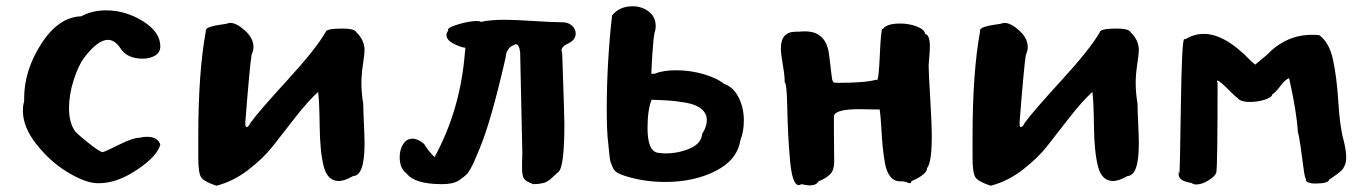

<svg xmlns="http://www.w3.org/2000/svg" viewBox="-20 -587 4369 612"><path d="M53 -234Q53 -251 57 -264V-274Q57 -363 112 -448Q167 -533 239 -535Q274 -554 318 -554Q380 -554 435.5 -519.5Q491 -485 491 -439Q491 -420 474.5 -410Q458 -400 435 -400Q385 -400 364 -433Q346 -460 324 -460Q292 -460 249 -404Q230 -379 215 -332.5Q200 -286 200 -242Q200 -199 217 -172Q219 -166 258 -134.5Q297 -103 307 -102Q316 -104 360 -126Q404 -148 425 -148Q437 -151 448 -151Q483 -151 491 -126Q481 -89 417 -46Q353 -3 295 -3Q284 -3 279 -4Q242 -9 190 -41.5Q138 -74 95.5 -128Q53 -182 53 -234Z M612 -85V-152Q612 -357 636 -487Q634 -496 649 -501Q664 -506 684 -508.5Q704 -511 708 -513Q710 -514 714 -514Q734 -514 761 -489.5Q788 -465 788 -437Q788 -425 782 -413Q776 -377 762 -198V-192Q762 -182 766 -182Q772 -182 778 -195Q804 -231 896 -331.5Q988 -432 1018 -485Q1020 -496 1072 -496Q1110 -496 1116 -484Q1142 -459 1142 -427Q1142 -416 1137 -382.5Q1132 -349 1132 -323Q1132 -291 1138 -255V-247Q1138 -234 1140 -193Q1142 -152 1142 -129Q1142 -27 1106 -26Q1078 -10 1060 -10Q1024 -10 1012 -56Q1000 -102 999 -183.5Q998 -265 994 -294Q962 -265 921 -212.5Q880 -160 850 -121.5Q820 -83 772 -46Q724 -9 670 5Q630 -8 621 -22Q612 -36 612 -85Z M1254 -86Q1254 -110 1265 -127.5Q1276 -145 1295 -145Q1312 -145 1332 -128Q1345 -106 1365 -86Q1448 -238 1462 -421Q1464 -432 1463 -434Q1462 -436 1455 -436Q1403 -452 1403 -475Q1403 -482 1409 -490Q1408 -491 1408 -492Q1408 -500 1442.5 -510Q1477 -520 1500 -520Q1511 -520 1512 -517Q1543 -524 1588 -524Q1618 -524 1681 -520Q1744 -516 1773 -516Q1791 -516 1803 -505.5Q1815 -495 1815 -480Q1815 -458 1786 -446Q1770 -437 1770 -427Q1770 -425 1772 -417Q1779 -214 1779 -192Q1779 -55 1760 -39Q1754 -33 1745 -25.5Q1736 -18 1734.5 -16Q1733 -14 1726 -10Q1719 -6 1718.5 -5.5Q1718 -5 1709 -3Q1700 -1 1697.5 -1Q1695 -1 1680 0Q1657 -8 1650.5 -17Q1644 -26 1644 -52Q1644 -78 1645 -97L1638 -420Q1635 -446 1625 -446Q1621 -446 1618 -443Q1608 -441 1600 -429.5Q1592 -418 1592 -405Q1545 -199 1509 -114Q1507 -109 1500 -92.5Q1493 -76 1490 -69Q1487 -62 1479.5 -48.5Q1472 -35 1464.5 -28.5Q1457 -22 1446 -14Q1435 -6 1420.5 -3Q1406 0 1389 0Q1302 0 1276 -34Q1254 -50 1254 -86Z M1914 -237Q1914 -387 1931 -538Q1955 -567 1996 -567Q2026 -567 2048 -550Q2070 -533 2070 -504Q2070 -492 2066 -481Q2063 -468 2059 -410L2056 -352H2067Q2093 -363 2136 -363Q2179 -363 2221.5 -351Q2264 -339 2289 -319Q2317 -310 2334 -277Q2351 -244 2351 -203Q2351 -168 2340 -140Q2330 -77 2261 -42Q2192 -7 2100 -7Q2035 -7 1976 -25Q1959 -30 1948.5 -36Q1938 -42 1933 -53.5Q1928 -65 1926 -71Q1924 -77 1922 -98Q1920 -119 1919 -128Q1914 -164 1914 -237ZM2044 -179Q2044 -105 2077 -100Q2091 -98 2101 -98Q2143 -98 2179.5 -114Q2216 -130 2218 -160Q2233 -183 2233 -204Q2233 -225 2216 -239.5Q2199 -254 2167 -259.5Q2135 -265 2112.5 -266.5Q2090 -268 2057 -269Q2044 -237 2044 -179Z M2469 -433Q2469 -486 2517 -486H2527Q2534 -487 2546 -487Q2615 -487 2623 -410Q2624 -400 2625.5 -390Q2627 -380 2627.5 -373.5Q2628 -367 2629 -360Q2630 -353 2630.5 -349Q2631 -345 2631.5 -340.5Q2632 -336 2632.5 -334Q2633 -332 2634 -329.5Q2635 -327 2636 -326Q2637 -325 2638 -324Q2639 -323 2653 -323Q2739 -323 2773 -333L2775 -331Q2781 -331 2784.5 -413Q2788 -495 2793 -495Q2794 -495 2794 -494Q2806 -512 2849 -512Q2878 -512 2902.5 -502.5Q2927 -493 2929 -479Q2944 -475 2944 -439Q2944 -427 2942 -404.5Q2940 -382 2940 -378Q2940 -358 2945 -275.5Q2950 -193 2950 -150Q2950 -70 2935 -51Q2935 -39 2917 -26.5Q2899 -14 2885 -10Q2885 -3 2880 -3Q2878 -3 2870 -6Q2862 -9 2856 -9H2849Q2830 -9 2818 -24Q2806 -39 2801 -66Q2796 -93 2793.5 -120Q2791 -147 2789 -182.5Q2787 -218 2784 -238H2774Q2768 -238 2749 -238.5Q2730 -239 2719 -239Q2650 -239 2639 -221Q2638 -220 2638 -187Q2638 -166 2638.5 -122.5Q2639 -79 2639 -72Q2639 -45 2626.5 -32Q2614 -19 2589 -9Q2582 4 2561 4Q2552 4 2534 0Q2530 3 2526 3Q2505 3 2498 -78Q2491 -159 2489.5 -241Q2488 -323 2481 -325Q2482 -341 2475.5 -378.5Q2469 -416 2469 -433Z M3080 -85V-152Q3080 -357 3104 -487Q3102 -496 3117 -501Q3132 -506 3152 -508.5Q3172 -511 3176 -513Q3178 -514 3182 -514Q3202 -514 3229 -489.5Q3256 -465 3256 -437Q3256 -425 3250 -413Q3244 -377 3230 -198V-192Q3230 -182 3234 -182Q3240 -182 3246 -195Q3272 -231 3364 -331.5Q3456 -432 3486 -485Q3488 -496 3540 -496Q3578 -496 3584 -484Q3610 -459 3610 -427Q3610 -416 3605 -382.5Q3600 -349 3600 -323Q3600 -291 3606 -255V-247Q3606 -234 3608 -193Q3610 -152 3610 -129Q3610 -27 3574 -26Q3546 -10 3528 -10Q3492 -10 3480 -56Q3468 -102 3467 -183.5Q3466 -265 3462 -294Q3430 -265 3389 -212.5Q3348 -160 3318 -121.5Q3288 -83 3240 -46Q3192 -9 3138 5Q3098 -8 3089 -22Q3080 -36 3080 -85Z M3737 -31Q3737 -38 3737 -41L3739 -34Q3741 -34 3744 -248.5Q3747 -463 3755 -463Q3757 -463 3757 -461Q3785 -479 3817 -479Q3885 -479 3967 -393L3981 -381L4017 -411Q4079 -476 4161 -476Q4177 -476 4185 -475Q4217 -452 4229 -396.5Q4241 -341 4246 -261Q4251 -181 4263 -139Q4271 -106 4271 -87Q4271 -79 4270 -72Q4269 -65 4266 -59Q4263 -53 4261 -49.5Q4259 -46 4252 -40Q4245 -34 4242 -32Q4239 -30 4230 -23.5Q4221 -17 4217 -15Q4215 -2 4173 -2Q4159 -2 4150 -5.5Q4141 -9 4143 -16Q4139 -20 4135 -50.5Q4131 -81 4126 -117Q4121 -153 4117 -166Q4113 -232 4089 -338Q4077 -334 4061 -312.5Q4045 -291 4035 -286Q4035 -277 4012 -269.5Q3989 -262 3965 -262Q3931 -262 3923 -277V-276Q3921 -276 3894 -303Q3867 -330 3861 -330Q3859 -330 3859 -328Q3859 -326 3861 -324Q3861 -57 3857 -37Q3853 -25 3832 -12Q3811 1 3793 1Q3785 1 3777 -4Q3737 -10 3737 -31Z"/></svg>

Font: NaniFont Regular
Style: Regular
Weight: 400
Designer: Nanigashitei
Version: Version 1.036